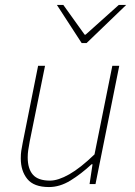

<svg xmlns="http://www.w3.org/2000/svg" viewBox="-20 -744 544 776"><path d="M178 12Q117 12 90.5 -20.5Q64 -53 64 -104Q64 -122 66 -134.5Q68 -147 72 -168L134 -478H162L100 -172Q96 -150 94 -136.5Q92 -123 92 -108Q92 -62 113 -38Q134 -14 182 -14Q215 -14 260 -39.5Q305 -65 362 -120L434 -478H462L366 0H342L354 -80H350Q308 -41 265 -14.5Q222 12 178 12ZM310 -570 210 -724H236L322 -604H326L460 -724H490L330 -570Z"/></svg>

Font: Source Sans 3 ExtraLight ExtraLight
Style: Italic
Weight: 250
Italic angle: -11°
Version: Version 3.052;hotconv 1.1.0;makeotfexe 2.6.0